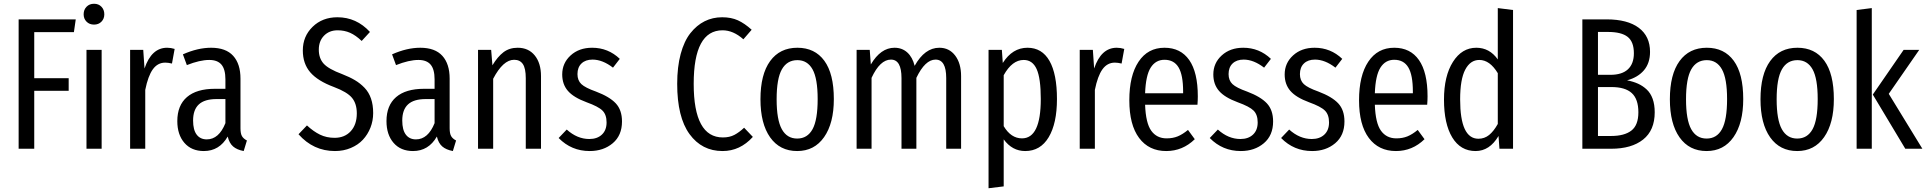

<svg xmlns="http://www.w3.org/2000/svg" viewBox="-20 -791 10243 1021"><path d="M79.1 0V-688H382.8L373 -620.1H162.1V-375H345.2V-308.1H162.1V0Z M534.7 -714.8Q534.7 -691.4 519.5 -675.8Q504.4 -660.2 480 -660.2Q455.6 -660.2 440.2 -675.8Q424.8 -691.4 424.8 -714.8Q424.8 -739.3 440.2 -755.1Q455.6 -771 480 -771Q504.4 -771 519.5 -755.1Q534.7 -739.3 534.7 -714.8ZM520.5 -525.9V0H439.9V-525.9Z M868.7 -537.1Q888.7 -537.1 908.7 -530.8L894.5 -453.1Q874 -458 858.9 -458Q818.4 -458 792.7 -422.4Q767.1 -386.7 752.4 -313V0H671.9V-525.9H741.7L748.5 -426.8Q785.6 -537.1 868.7 -537.1Z M1258.8 -108.9Q1258.8 -80.6 1266.8 -66.9Q1274.9 -53.2 1293 -43.9L1275.9 12.2Q1239.7 5.4 1219.5 -12.2Q1199.2 -29.8 1190.9 -64.9Q1146.5 12.2 1064 12.2Q998.5 12.2 960.7 -31.2Q922.9 -74.7 922.9 -147Q922.9 -230.5 974.1 -274.7Q1025.4 -318.8 1122.6 -318.8H1178.7V-369.1Q1178.7 -422.4 1157.7 -447.3Q1136.7 -472.2 1092.8 -472.2Q1042.5 -472.2 973.6 -444.8L952.6 -502Q1031.7 -537.1 1102.5 -537.1Q1181.2 -537.1 1220 -494.1Q1258.8 -451.2 1258.8 -373ZM1079.6 -49.8Q1144 -49.8 1178.7 -136.2V-264.2H1131.8Q1067.9 -264.2 1037.4 -235.8Q1006.8 -207.5 1006.8 -149.9Q1006.8 -100.1 1025.9 -75Q1044.9 -49.8 1079.6 -49.8Z M1774.4 -699.2Q1875.5 -699.2 1947.3 -621.1L1903.3 -573.2Q1872.1 -603 1841.8 -616.5Q1811.5 -629.9 1775.4 -629.9Q1731 -629.9 1703.1 -601.3Q1675.3 -572.8 1675.3 -526.9Q1675.3 -481 1701.2 -452.4Q1727.1 -423.8 1799.3 -397Q1839.4 -381.3 1867.4 -364.7Q1895.5 -348.1 1918.5 -324.2Q1941.4 -300.3 1952.9 -266.8Q1964.4 -233.4 1964.4 -189.9Q1964.4 -148.9 1950 -112.3Q1935.5 -75.7 1909.9 -48.1Q1884.3 -20.5 1845.7 -4.2Q1807.1 12.2 1761.2 12.2Q1646.5 12.2 1567.4 -77.1L1612.3 -124Q1647 -91.8 1681.6 -75Q1716.3 -58.1 1759.3 -58.1Q1813 -58.1 1845.2 -93.3Q1877.4 -128.4 1877.4 -188Q1877.4 -239.7 1851.8 -270.8Q1826.2 -301.8 1756.3 -328.1Q1669.4 -360.4 1629.9 -406.5Q1590.3 -452.6 1590.3 -522.9Q1590.3 -597.7 1642.3 -648.4Q1694.3 -699.2 1774.4 -699.2Z M2371.1 -108.9Q2371.1 -80.6 2379.2 -66.9Q2387.2 -53.2 2405.3 -43.9L2388.2 12.2Q2352.1 5.4 2331.8 -12.2Q2311.5 -29.8 2303.2 -64.9Q2258.8 12.2 2176.3 12.2Q2110.8 12.2 2073 -31.2Q2035.2 -74.7 2035.2 -147Q2035.2 -230.5 2086.4 -274.7Q2137.7 -318.8 2234.9 -318.8H2291V-369.1Q2291 -422.4 2270 -447.3Q2249 -472.2 2205.1 -472.2Q2154.8 -472.2 2085.9 -444.8L2064.9 -502Q2144 -537.1 2214.8 -537.1Q2293.5 -537.1 2332.3 -494.1Q2371.1 -451.2 2371.1 -373ZM2191.9 -49.8Q2256.3 -49.8 2291 -136.2V-264.2H2244.1Q2180.2 -264.2 2149.7 -235.8Q2119.1 -207.5 2119.1 -149.9Q2119.1 -100.1 2138.2 -75Q2157.2 -49.8 2191.9 -49.8Z M2732.9 -537.1Q2790.5 -537.1 2823.7 -496.1Q2856.9 -455.1 2856.9 -386.2V0H2775.9V-375Q2775.9 -427.2 2760.5 -450.2Q2745.1 -473.1 2713.9 -473.1Q2655.3 -473.1 2602.5 -372.1V0H2522V-525.9H2591.8L2598.6 -443.8Q2626 -489.3 2657.2 -513.2Q2688.5 -537.1 2732.9 -537.1Z M3128.9 -537.1Q3213.9 -537.1 3275.9 -478L3239.7 -431.2Q3184.1 -474.1 3130.9 -474.1Q3093.8 -474.1 3072.3 -453.6Q3050.8 -433.1 3050.8 -397Q3050.8 -363.3 3071.5 -343.8Q3092.3 -324.2 3148.9 -304.2Q3221.2 -276.9 3254.4 -241.5Q3287.6 -206.1 3287.6 -145Q3287.6 -70.8 3238.3 -29.3Q3189 12.2 3115.7 12.2Q3018.6 12.2 2950.7 -57.1L2993.7 -102.1Q3049.3 -51.8 3113.8 -51.8Q3155.8 -51.8 3180.7 -75.2Q3205.6 -98.6 3205.6 -140.1Q3205.6 -181.2 3183.8 -202.9Q3162.1 -224.6 3099.6 -247.1Q3029.8 -272.9 2999.8 -307.9Q2969.7 -342.8 2969.7 -395Q2969.7 -455.6 3014.4 -496.3Q3059.1 -537.1 3128.9 -537.1Z M3820.3 -699.2Q3868.2 -699.2 3904.1 -682.9Q3939.9 -666.5 3977.1 -632.8L3933.1 -582Q3879.4 -629.9 3822.3 -629.9Q3668.9 -629.9 3668.9 -345.2Q3668.9 -60.1 3824.2 -60.1Q3859.4 -60.1 3885.3 -73.7Q3911.1 -87.4 3937 -111.8L3983.4 -63Q3915.5 12.2 3822.3 12.2Q3712.4 12.2 3646.7 -77.9Q3581.1 -168 3581.1 -345.2Q3581.1 -435.1 3599.6 -503.9Q3618.2 -572.8 3651.4 -614.7Q3684.6 -656.7 3727.1 -678Q3769.5 -699.2 3820.3 -699.2Z M4220.2 -537.1Q4313 -537.1 4363.5 -468Q4414.1 -398.9 4414.1 -264.2Q4414.1 -135.7 4362.3 -61.8Q4310.5 12.2 4219.2 12.2Q4127 12.2 4075.4 -60.5Q4023.9 -133.3 4023.9 -263.2Q4023.9 -395.5 4075.4 -466.3Q4127 -537.1 4220.2 -537.1ZM4220.2 -471.2Q4165.5 -471.2 4137.7 -422.1Q4109.9 -373 4109.9 -263.2Q4109.9 -153.8 4137.5 -104Q4165 -54.2 4219.2 -54.2Q4273.4 -54.2 4300.8 -103.8Q4328.1 -153.3 4328.1 -264.2Q4328.1 -373.5 4300.8 -422.4Q4273.4 -471.2 4220.2 -471.2Z M4975.1 -537.1Q5027.8 -537.1 5059.3 -495.6Q5090.8 -454.1 5090.8 -386.2V0H5011.7V-376Q5011.7 -474.1 4955.1 -474.1Q4899.4 -474.1 4853 -377V0H4773.9V-376Q4773.9 -474.1 4717.8 -474.1Q4659.7 -474.1 4614.7 -377V0H4535.2V-525.9H4605L4610.8 -448.2Q4663.1 -537.1 4736.8 -537.1Q4776.9 -537.1 4804.7 -512Q4832.5 -486.8 4843.8 -440.9Q4897.5 -537.1 4975.1 -537.1Z M5443.8 -537.1Q5521 -537.1 5560.8 -467.3Q5600.6 -397.5 5600.6 -264.2Q5600.6 -134.8 5556.6 -61.3Q5512.7 12.2 5431.6 12.2Q5362.8 12.2 5317.4 -49.8V200.2L5236.8 210V-525.9H5307.6L5312.5 -456.1Q5363.8 -537.1 5443.8 -537.1ZM5414.6 -55.2Q5514.6 -55.2 5514.6 -264.2Q5514.6 -374.5 5492.7 -423.3Q5470.7 -472.2 5423.8 -472.2Q5362.3 -472.2 5317.4 -391.1V-120.1Q5356 -55.2 5414.6 -55.2Z M5918.5 -537.1Q5938.5 -537.1 5958.5 -530.8L5944.3 -453.1Q5923.8 -458 5908.7 -458Q5868.2 -458 5842.5 -422.4Q5816.9 -386.7 5802.2 -313V0H5721.7V-525.9H5791.5L5798.3 -426.8Q5835.4 -537.1 5918.5 -537.1Z M6349.6 -278.8Q6349.6 -258.3 6347.7 -233.9H6069.3Q6072.8 -136.2 6102.1 -95.7Q6131.3 -55.2 6183.6 -55.2Q6216.8 -55.2 6242.9 -65.9Q6269 -76.7 6297.4 -100.1L6333.5 -50.8Q6269 12.2 6181.6 12.2Q6089.4 12.2 6037.4 -57.4Q5985.4 -127 5985.4 -257.8Q5985.4 -389.2 6034.7 -463.1Q6084 -537.1 6172.4 -537.1Q6258.3 -537.1 6304 -471.7Q6349.6 -406.2 6349.6 -278.8ZM6271.5 -294.9V-304.2Q6271.5 -392.1 6247.3 -432.6Q6223.1 -473.1 6172.4 -473.1Q6125.5 -473.1 6099.1 -431.6Q6072.8 -390.1 6069.3 -294.9Z M6591.3 -537.1Q6676.3 -537.1 6738.3 -478L6702.1 -431.2Q6646.5 -474.1 6593.3 -474.1Q6556.2 -474.1 6534.7 -453.6Q6513.2 -433.1 6513.2 -397Q6513.2 -363.3 6533.9 -343.8Q6554.7 -324.2 6611.3 -304.2Q6683.6 -276.9 6716.8 -241.5Q6750 -206.1 6750 -145Q6750 -70.8 6700.7 -29.3Q6651.4 12.2 6578.1 12.2Q6481 12.2 6413.1 -57.1L6456.1 -102.1Q6511.7 -51.8 6576.2 -51.8Q6618.2 -51.8 6643.1 -75.2Q6668 -98.6 6668 -140.1Q6668 -181.2 6646.2 -202.9Q6624.5 -224.6 6562 -247.1Q6492.2 -272.9 6462.2 -307.9Q6432.1 -342.8 6432.1 -395Q6432.1 -455.6 6476.8 -496.3Q6521.5 -537.1 6591.3 -537.1Z M6970.7 -537.1Q7055.7 -537.1 7117.7 -478L7081.5 -431.2Q7025.9 -474.1 6972.7 -474.1Q6935.5 -474.1 6914.1 -453.6Q6892.6 -433.1 6892.6 -397Q6892.6 -363.3 6913.3 -343.8Q6934.1 -324.2 6990.7 -304.2Q7063 -276.9 7096.2 -241.5Q7129.4 -206.1 7129.4 -145Q7129.4 -70.8 7080.1 -29.3Q7030.8 12.2 6957.5 12.2Q6860.4 12.2 6792.5 -57.1L6835.4 -102.1Q6891.1 -51.8 6955.6 -51.8Q6997.6 -51.8 7022.5 -75.2Q7047.4 -98.6 7047.4 -140.1Q7047.4 -181.2 7025.6 -202.9Q7003.9 -224.6 6941.4 -247.1Q6871.6 -272.9 6841.6 -307.9Q6811.5 -342.8 6811.5 -395Q6811.5 -455.6 6856.2 -496.3Q6900.9 -537.1 6970.7 -537.1Z M7571.3 -278.8Q7571.3 -258.3 7569.3 -233.9H7291Q7294.4 -136.2 7323.7 -95.7Q7353 -55.2 7405.3 -55.2Q7438.5 -55.2 7464.6 -65.9Q7490.7 -76.7 7519 -100.1L7555.2 -50.8Q7490.7 12.2 7403.3 12.2Q7311 12.2 7259 -57.4Q7207 -127 7207 -257.8Q7207 -389.2 7256.3 -463.1Q7305.7 -537.1 7394 -537.1Q7480 -537.1 7525.6 -471.7Q7571.3 -406.2 7571.3 -278.8ZM7493.2 -294.9V-304.2Q7493.2 -392.1 7469 -432.6Q7444.8 -473.1 7394 -473.1Q7347.2 -473.1 7320.8 -431.6Q7294.4 -390.1 7291 -294.9Z M7944.8 -748 8025.9 -737.8V0H7953.6L7948.7 -67.9Q7901.4 12.2 7826.7 12.2Q7746.6 12.2 7702.6 -60.3Q7658.7 -132.8 7658.7 -261.2Q7658.7 -386.7 7706.3 -461.9Q7753.9 -537.1 7830.6 -537.1Q7900.9 -537.1 7944.8 -475.1ZM7841.8 -53.2Q7874 -53.2 7898.7 -73.2Q7923.3 -93.3 7944.8 -131.8V-401.9Q7902.3 -472.2 7846.7 -472.2Q7798.8 -472.2 7771.7 -420.7Q7744.6 -369.1 7744.6 -262.2Q7744.6 -53.2 7841.8 -53.2Z M8632.3 -363.8Q8665.5 -357.4 8690.7 -345.9Q8715.8 -334.5 8736.6 -315.2Q8757.3 -295.9 8768.3 -265.4Q8779.3 -234.9 8779.3 -193.8Q8779.3 -98.1 8717.8 -49.1Q8656.2 0 8547.4 0H8394.5V-688H8523.4Q8634.8 -688 8694.6 -643.1Q8754.4 -598.1 8754.4 -515.1Q8754.4 -455.6 8722.2 -417.5Q8689.9 -379.4 8632.3 -363.8ZM8531.2 -621.1H8477.5V-393.1H8543.5Q8605.5 -393.1 8637 -422.6Q8668.5 -452.1 8668.5 -507.8Q8668.5 -568.8 8635.3 -595Q8602.1 -621.1 8531.2 -621.1ZM8547.4 -67.9Q8618.2 -67.9 8655.3 -96.7Q8692.4 -125.5 8692.4 -193.8Q8692.4 -264.2 8657.2 -296.1Q8622.1 -328.1 8549.3 -328.1H8477.5V-67.9Z M9056.2 -537.1Q9148.9 -537.1 9199.5 -468Q9250 -398.9 9250 -264.2Q9250 -135.7 9198.2 -61.8Q9146.5 12.2 9055.2 12.2Q8962.9 12.2 8911.4 -60.5Q8859.9 -133.3 8859.9 -263.2Q8859.9 -395.5 8911.4 -466.3Q8962.9 -537.1 9056.2 -537.1ZM9056.2 -471.2Q9001.5 -471.2 8973.6 -422.1Q8945.8 -373 8945.8 -263.2Q8945.8 -153.8 8973.4 -104Q9001 -54.2 9055.2 -54.2Q9109.4 -54.2 9136.7 -103.8Q9164.1 -153.3 9164.1 -264.2Q9164.1 -373.5 9136.7 -422.4Q9109.4 -471.2 9056.2 -471.2Z M9538.1 -537.1Q9630.9 -537.1 9681.4 -468Q9731.9 -398.9 9731.9 -264.2Q9731.9 -135.7 9680.2 -61.8Q9628.4 12.2 9537.1 12.2Q9444.8 12.2 9393.3 -60.5Q9341.8 -133.3 9341.8 -263.2Q9341.8 -395.5 9393.3 -466.3Q9444.8 -537.1 9538.1 -537.1ZM9538.1 -471.2Q9483.4 -471.2 9455.6 -422.1Q9427.7 -373 9427.7 -263.2Q9427.7 -153.8 9455.3 -104Q9482.9 -54.2 9537.1 -54.2Q9591.3 -54.2 9618.7 -103.8Q9646 -153.3 9646 -264.2Q9646 -373.5 9618.7 -422.4Q9591.3 -471.2 9538.1 -471.2Z M9933.6 -748V0H9853V-737.8ZM10186 -525.9 10023.9 -292 10202.6 0H10111.8L9939 -288.1L10103 -525.9Z"/></svg>

Font: Fira Sans Compressed Book
Style: Regular
Weight: 350
Width: 1
Designer: Carrois Corporate & Edenspiekermann AG
Foundry: Carrois Corporate GbR & Edenspiekermann AG
Version: Version 4.203;PS 004.203;hotconv 1.0.88;makeotf.lib2.5.64775